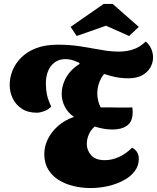

<svg xmlns="http://www.w3.org/2000/svg" viewBox="-20 -930 794 971"><path d="M438 21Q394 21 352 11Q310 1 276.5 -20Q243 -41 223.5 -73.5Q204 -106 204 -151Q204 -189 221.5 -225.5Q239 -262 272.5 -292Q306 -322 354 -339Q324 -359 308 -390Q292 -421 292 -456Q292 -490 307.5 -524.5Q323 -559 354.5 -586.5Q386 -614 433 -630L522 -572Q497 -550 484.5 -519.5Q472 -489 472 -457Q472 -439 476.5 -420.5Q481 -402 489 -387Q507 -387 525.5 -387Q544 -387 561 -386.5Q578 -386 590 -386Q609 -386 624 -386Q639 -386 649 -387Q650 -381 650.5 -374.5Q651 -368 651 -363Q651 -316 623.5 -295.5Q596 -275 549 -275Q529 -275 507 -278.5Q485 -282 459 -290Q439 -273 429 -249.5Q419 -226 419 -202Q419 -170 441 -145Q463 -120 510 -120Q546 -120 581.5 -136Q617 -152 648 -183Q663 -176 672.5 -161.5Q682 -147 682 -127Q682 -92 661.5 -64.5Q641 -37 605.5 -18Q570 1 527 11Q484 21 438 21ZM166 -360Q121 -360 90.5 -380Q60 -400 44.5 -432Q29 -464 29 -501Q29 -537 43 -572.5Q57 -608 86.5 -638Q116 -668 162 -686Q208 -704 272 -704Q333 -704 387.5 -695.5Q442 -687 490.5 -678Q539 -669 581 -669Q619 -669 653 -680Q687 -691 717 -720Q735 -705 744.5 -684Q754 -663 754 -639Q754 -613 740.5 -589Q727 -565 699.5 -549.5Q672 -534 628 -534Q585 -534 541.5 -545.5Q498 -557 457.5 -573.5Q417 -590 383 -607L380 -613Q355 -624 340.5 -627.5Q326 -631 311 -631Q266 -631 239 -597.5Q212 -564 212 -506Q212 -477 217.5 -451Q223 -425 239 -391Q224 -375 203 -367.5Q182 -360 166 -360ZM368 -748 337 -794 504 -910H550L682 -794L633 -748L516 -800Z"/></svg>

Font: Sansita Swashed Light ExtraBold
Style: Regular
Weight: 800
Version: Version 1.003